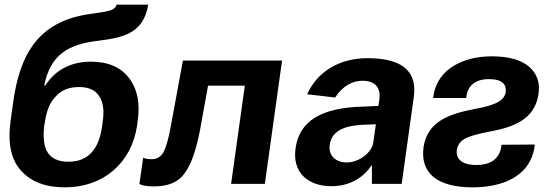

<svg xmlns="http://www.w3.org/2000/svg" viewBox="-20 -790 2377 825"><path d="M371 -525C289 -525 220 -493 175 -423H170C197 -556 274 -600 403 -615C514 -629 596 -648 617 -770H481C478 -761 473 -754 463 -749C452 -743 421 -737 367 -730C144 -699 64 -556 36 -346L26 -274C12 -176 27 -104 71 -56C115 -8 176 15 260 15C423 15 545 -89 569 -250L571 -266C583 -344 571 -406 535 -454C499 -501 445 -525 371 -525ZM173 -266C180 -315 195 -352 221 -377C245 -404 279 -416 319 -416C360 -416 389 -404 406 -377C423 -352 429 -315 421 -266L419 -250C408 -164 370 -95 274 -95C233 -95 203 -108 186 -133C169 -158 164 -197 170 -250Z M874 -422H1032L973 0H1118L1192 -530H766L714 -248C705 -197 695 -162 684 -139C673 -117 655 -106 631 -106C616 -106 605 -108 595 -112L579 1C594 8 616 11 641 11C702 11 746 -7 773 -45C801 -82 823 -145 840 -234Z M1404 10C1476 10 1539 -21 1578 -82V0H1706L1758 -373C1772 -473 1722 -540 1559 -540C1436 -540 1342 -480 1300 -385L1420 -371C1454 -424 1498 -443 1538 -443C1592 -443 1617 -413 1610 -363L1606 -335L1543 -332C1357 -328 1266 -268 1250 -153C1235 -48 1304 10 1404 10ZM1470 -92C1424 -92 1390 -120 1397 -168C1406 -235 1474 -251 1543 -254L1595 -256L1584 -177C1577 -133 1522 -92 1470 -92Z M2278 -169 2135 -168 2134 -160C2125 -102 2081 -81 2027 -81C1964 -81 1938 -108 1943 -145C1946 -165 1956 -181 1974 -192C1991 -203 2028 -214 2086 -225C2184 -243 2279 -276 2294 -387C2301 -434 2288 -473 2254 -503C2219 -533 2166 -548 2092 -548C1979 -548 1858 -499 1842 -374L1841 -369H1983L1984 -375C1990 -422 2023 -450 2080 -450C2109 -450 2128 -445 2140 -434C2151 -425 2155 -411 2153 -394C2150 -377 2140 -363 2121 -352C2102 -341 2068 -330 2016 -321C1917 -301 1817 -272 1800 -158C1785 -49 1855 15 2011 15C2130 15 2257 -26 2277 -160Z"/></svg>

Font: Cheyenne Sans
Style: Bold Italic
Weight: 700
Italic angle: -8.13011°
Designer: The Public Sans project authors (U.S. Web Design System), Libre Franklin designed by Pablo Impallari and Rodrigo Fuenzal
Foundry: The Cheyenne Sans Project Authors
Version: Version 2.007